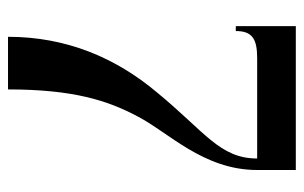

<svg xmlns="http://www.w3.org/2000/svg" viewBox="-156 -584 740 467"><g transform="rotate(90 213.5 -350.0)"><path d="M43 -700V-554H55C55 -594 74 -606 121 -606H365C365 -515 300 -479 204 -362C120 -262 69 -142 69 0H197C197 -159 224 -242 262 -314C301 -390 393 -475 393 -606V-700Z"/></g></svg>

Font: Sprat Condensed Medium
Style: Regular
Weight: 500
Width: 3
Designer: Ethan Nakache
Foundry: Collletttivo
Version: Version 2.000;Glyphs 3.2 (3217)